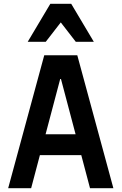

<svg xmlns="http://www.w3.org/2000/svg" viewBox="-20 -991 640 1011"><path d="M144 0 190 -174H408L454 0H577L387 -700H213L23 0ZM220 -284 297 -575H301L378 -284ZM126 -771H221L300 -873L379 -771H474L355 -971H245Z"/></svg>

Font: CommitMono
Style: 700Regular
Weight: 700
Monospace: yes
Designer: Eigil Nikolajsen
Foundry: Eigil Nikolajsen
Version: Version 1.143